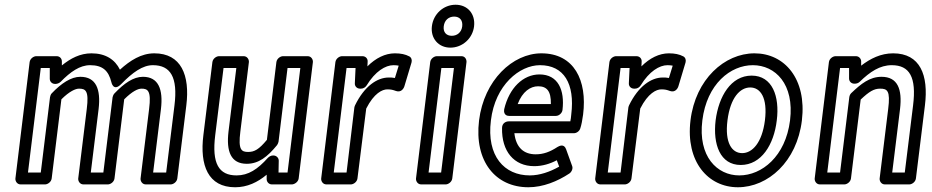

<svg xmlns="http://www.w3.org/2000/svg" viewBox="-20 -753 3932 810"><path d="M98 -25 152 -466H190V-421C190 -408 200 -399 212 -399H215C222 -399 231 -403 236 -408C277 -450 317 -478 360 -478C414 -478 438 -454 450 -406C450 -406 458 -364 492 -399C540 -448 582 -478 625 -478C699 -478 731 -428 716 -308L681 -25H626L659 -293C669 -377 648 -429 583 -429C543 -429 504 -402 463 -359C459 -355 456 -348 455 -343L416 -25H363L396 -293C406 -377 385 -429 319 -429C280 -429 239 -402 198 -359C194 -355 192 -348 191 -343L152 -25ZM45 0C44 11 52 25 67 25H170C181 25 196 15 198 0L239 -334C273 -368 299 -379 313 -379C341 -379 356 -371 346 -293L310 0C309 11 317 25 332 25H435C446 25 461 15 463 0L504 -334C538 -368 562 -379 577 -379C603 -379 619 -371 609 -293L573 0C572 11 580 25 595 25H700C711 25 726 15 728 0L766 -308C782 -436 744 -528 631 -528C576 -528 529 -498 486 -459C465 -502 425 -528 366 -528C318 -528 278 -507 241 -477V-494C241 -506 232 -516 219 -516H133C122 -516 107 -506 105 -491Z M888 -183 923 -466H977L944 -198C934 -114 954 -62 1021 -62C1071 -62 1108 -91 1149 -141C1152 -145 1154 -151 1155 -155L1193 -466H1247L1193 -25H1155L1156 -75C1156 -88 1145 -97 1134 -97H1131C1123 -97 1115 -92 1110 -87C1067 -39 1028 -13 978 -13C903 -13 873 -63 888 -183ZM838 -183C822 -55 858 37 972 37C1023 37 1067 16 1105 -16V3C1105 14 1114 25 1127 25H1211C1222 25 1238 15 1240 0L1300 -491C1301 -502 1293 -516 1278 -516H1174C1163 -516 1148 -506 1146 -491L1106 -163C1072 -122 1053 -112 1027 -112C999 -112 984 -120 994 -198L1030 -491C1031 -502 1023 -516 1008 -516H904C893 -516 878 -506 876 -491Z M1388 -25 1442 -466H1480L1477 -402C1476 -389 1486 -379 1499 -379H1503C1513 -379 1522 -385 1527 -393C1563 -452 1606 -478 1640 -478C1649 -478 1657 -477 1662 -476L1646 -424C1636 -426 1630 -426 1620 -426C1571 -426 1517 -389 1478 -309C1477 -306 1475 -302 1475 -300L1442 -25ZM1335 0C1334 11 1342 25 1357 25H1460C1471 25 1486 15 1488 0L1525 -295C1558 -360 1593 -376 1614 -376C1630 -376 1637 -374 1651 -369C1672 -362 1683 -379 1686 -389L1716 -489C1719 -499 1716 -510 1707 -515C1690 -524 1671 -528 1646 -528C1605 -528 1565 -508 1530 -473L1531 -493C1532 -506 1522 -516 1509 -516H1423C1412 -516 1397 -506 1395 -491Z M1886 -602C1863 -602 1849 -617 1852 -642C1855 -668 1873 -683 1896 -683C1919 -683 1933 -668 1930 -642C1927 -617 1909 -602 1886 -602ZM1880 -552C1931 -552 1974 -591 1980 -642C1986 -694 1953 -733 1902 -733C1851 -733 1808 -694 1802 -642C1796 -591 1830 -552 1880 -552ZM1788 -25 1842 -466H1895L1841 -25ZM1735 0C1734 11 1742 25 1757 25H1860C1871 25 1886 15 1888 0L1948 -491C1949 -502 1942 -516 1927 -516H1823C1812 -516 1797 -506 1795 -491Z M2051 -245C2069 -395 2172 -478 2258 -478C2359 -478 2406 -400 2390 -270C2389 -260 2388 -248 2386 -241H2126C2115 -241 2098 -234 2098 -213C2096 -115 2148 -52 2234 -52C2268 -52 2301 -62 2329 -77L2339 -50C2300 -28 2257 -13 2215 -13C2108 -13 2032 -94 2051 -245ZM2001 -245C1980 -72 2071 37 2209 37C2271 37 2332 12 2382 -21C2391 -27 2398 -41 2394 -52L2368 -124C2359 -148 2339 -137 2332 -133C2300 -112 2272 -102 2240 -102C2190 -102 2157 -130 2150 -191H2401C2412 -191 2424 -199 2428 -211C2433 -226 2437 -247 2440 -270C2458 -414 2402 -528 2264 -528C2143 -528 2022 -415 2001 -245ZM2128 -264H2325C2340 -264 2352 -278 2353 -289C2363 -372 2335 -439 2256 -439C2187 -439 2128 -382 2107 -292C2105 -282 2107 -264 2128 -264ZM2164 -314C2184 -367 2218 -389 2250 -389C2287 -389 2305 -369 2304 -314Z M2544 -25 2598 -466H2636L2633 -402C2632 -389 2642 -379 2655 -379H2659C2669 -379 2678 -385 2683 -393C2719 -452 2762 -478 2796 -478C2805 -478 2813 -477 2818 -476L2802 -424C2792 -426 2786 -426 2776 -426C2727 -426 2673 -389 2634 -309C2633 -306 2631 -302 2631 -300L2598 -25ZM2491 0C2490 11 2498 25 2513 25H2616C2627 25 2642 15 2644 0L2681 -295C2714 -360 2749 -376 2770 -376C2786 -376 2793 -374 2807 -369C2828 -362 2839 -379 2842 -389L2872 -489C2875 -499 2872 -510 2863 -515C2846 -524 2827 -528 2802 -528C2761 -528 2721 -508 2686 -473L2687 -493C2688 -506 2678 -516 2665 -516H2579C2568 -516 2553 -506 2551 -491Z M2943 -245C2962 -399 3062 -478 3156 -478C3251 -478 3332 -398 3313 -245C3294 -93 3194 -13 3099 -13C3005 -13 2924 -93 2943 -245ZM2893 -245C2872 -71 2967 37 3093 37C3220 37 3342 -71 3363 -245C3384 -420 3290 -528 3163 -528C3037 -528 2914 -419 2893 -245ZM2999 -245C2987 -144 3018 -57 3105 -57C3192 -57 3245 -143 3257 -245C3270 -347 3238 -434 3151 -434C3064 -434 3012 -347 2999 -245ZM3049 -245C3061 -341 3102 -384 3145 -384C3188 -384 3219 -341 3207 -245C3195 -151 3154 -107 3111 -107C3068 -107 3037 -150 3049 -245Z M3470 -25 3524 -466H3562V-422C3562 -409 3572 -400 3584 -400H3587C3594 -400 3602 -403 3607 -408C3650 -450 3692 -478 3742 -478C3817 -478 3847 -428 3832 -308L3797 -25H3744L3777 -293C3787 -377 3767 -429 3699 -429C3649 -429 3613 -400 3571 -360C3566 -355 3564 -349 3563 -343L3524 -25ZM3417 0C3416 11 3424 25 3439 25H3542C3553 25 3568 15 3570 0L3611 -333C3647 -367 3667 -379 3693 -379C3723 -379 3737 -371 3727 -293L3691 0C3690 11 3698 25 3713 25H3816C3827 25 3842 15 3844 0L3882 -308C3898 -436 3862 -528 3748 -528C3696 -528 3652 -506 3613 -476V-494C3613 -505 3604 -516 3591 -516H3505C3494 -516 3479 -506 3477 -491Z"/></svg>

Font: Falling Sky
Style: CondOuObl
Weight: 400
Designer: Paul D. Hunt
Foundry: Adobe Systems Incorporated
Version: Version 1.02